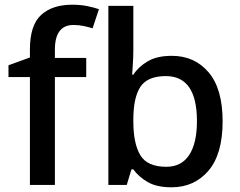

<svg xmlns="http://www.w3.org/2000/svg" viewBox="-20 -785 1017 815"><path d="M346 -458H213V0H107V-458H16V-508L107 -541V-575Q107 -678 154.5 -721.5Q202 -765 287 -765Q322 -765 351 -759Q380 -753 400 -746L373 -665Q356 -670 335.5 -674.5Q315 -679 292 -679Q213 -679 213 -574V-539H346Z M546 -577Q546 -544 544 -514Q542 -484 541 -468H546Q568 -502 607.5 -525Q647 -548 709 -548Q806 -548 865.5 -478Q925 -408 925 -270Q925 -131 865 -60.5Q805 10 708 10Q645 10 606.5 -12.5Q568 -35 546 -66H538L518 0H440V-760H546ZM684 -462Q606 -462 576 -416.5Q546 -371 546 -277V-269Q546 -176 575.5 -126.5Q605 -77 686 -77Q750 -77 783 -127Q816 -177 816 -271Q816 -462 684 -462Z"/></svg>

Font: Noto Sans Bengali Medium
Style: Regular
Weight: 500
Designer: Jelle Bosma - Monotype Design Team
Foundry: Monotype Imaging Inc.
Version: Version 2.003; ttfautohint (v1.8.4.7-5d5b)